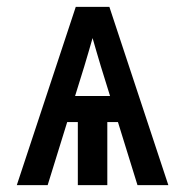

<svg xmlns="http://www.w3.org/2000/svg" viewBox="-20 -540 540 560"><path d="M29 0 201 -520H299L471 0H381L324 -184H293V0H207V-184H176L119 0ZM301 -260 274 -347Q268 -367 262 -387.5Q256 -408 250 -429Q244 -408 238 -387.5Q232 -367 226 -347L199 -260Z"/></svg>

Font: Iosevka Term Medium
Style: Regular
Weight: 500
Monospace: yes
Designer: Belleve Invis
Foundry: Belleve Invis
Version: Version 26.3.1